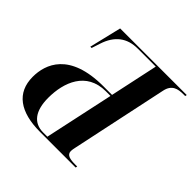

<svg xmlns="http://www.w3.org/2000/svg" viewBox="-178 -885 1056 1056"><g transform="rotate(45 349.5 -357.0)"><path d="M272 0H549L551 -10H538C496 -10 466 -15 466 -46C466 -53 468 -65 471 -78L590 -639C602 -696 641 -704 684 -704H697L699 -714H181L136 -527H146L162 -576C190 -663 246 -704 328 -704H468L408 -424H341C78 -424 29 -284 29 -186C29 -62 117 0 272 0ZM286 -10C212 -10 171 -63 171 -165C171 -284 218 -414 370 -414H406L319 -10Z"/></g></svg>

Font: Noto Serif Display SemiBold
Style: Italic
Weight: 600
Italic angle: -12°
Designer: Monotype Design Team
Foundry: Monotype Imaging Inc.
Version: Version 2.009